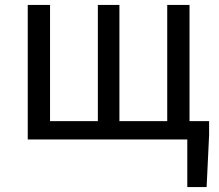

<svg xmlns="http://www.w3.org/2000/svg" viewBox="-20 -563 885 775"><path d="M92 0H736V192H814L824 -17V-74H745V-543H655V-74H462V-543H375V-74H182V-543H92Z"/></svg>

Font: Source Han Sans KR
Style: Regular
Weight: 400
Designer: Ryoko NISHIZUKA 西塚涼子 (kana, bopomofo & ideographs); Paul D. Hunt (Latin, Greek & Cyrillic); Sandoll Communications 산돌커뮤니
Foundry: Adobe
Version: Version 2.004;hotconv 1.0.118;makeotfexe 2.5.65603